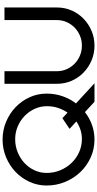

<svg xmlns="http://www.w3.org/2000/svg" viewBox="357 -1112 770 1525"><g transform="rotate(-90 742.5 -350.0)"><path d="M661 -362Q661 -414 640 -460Q619 -506 583 -540.5Q547 -575 499.5 -595Q452 -615 399 -615Q344 -615 295 -595Q246 -575 209.5 -541Q173 -507 152 -461.5Q131 -416 131 -365Q131 -307 152.5 -256Q174 -205 210.5 -167Q247 -129 296 -107Q345 -85 401 -85Q439 -85 474 -96.5Q509 -108 540 -129L481 -183L566 -240L610 -199Q634 -234 647.5 -275Q661 -316 661 -362ZM843 15H696L614 -61Q568 -25 512.5 -5Q457 15 396 15Q321 15 254.5 -15Q188 -45 138.5 -96.5Q89 -148 60 -217.5Q31 -287 31 -365Q31 -437 60 -500.5Q89 -564 138.5 -611.5Q188 -659 254.5 -687Q321 -715 396 -715Q471 -715 537.5 -687Q604 -659 653.5 -611.5Q703 -564 732 -500.5Q761 -437 761 -365Q761 -299 740.5 -239.5Q720 -180 683 -132ZM1445 -282Q1445 -221 1421.5 -167Q1398 -113 1356.5 -72.5Q1315 -32 1260 -8.5Q1205 15 1142 15Q1079 15 1024 -8.5Q969 -32 927.5 -72.5Q886 -113 862.5 -167Q839 -221 839 -282V-700H939V-283Q939 -242 955 -206Q971 -170 998.5 -143Q1026 -116 1063 -100.5Q1100 -85 1142 -85Q1184 -85 1221 -100.5Q1258 -116 1285.5 -143Q1313 -170 1329 -206Q1345 -242 1345 -283V-700H1445Z"/></g></svg>

Font: Railway
Style: Regular
Weight: 400
Version: 1.000